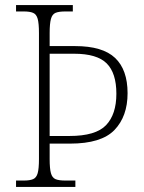

<svg xmlns="http://www.w3.org/2000/svg" viewBox="-20 -734 565 754"><path d="M43 0V-25H74Q97 -25 110 -30.5Q123 -36 128 -54Q133 -72 133 -109V-604Q133 -642 128 -660Q123 -678 110 -683.5Q97 -689 74 -689H43V-714H266V-689H236Q211 -689 198 -683.5Q185 -678 180 -659.5Q175 -641 175 -604V-553H275Q383 -553 432 -506.5Q481 -460 481 -368Q481 -277 429.5 -223.5Q378 -170 255 -170H175V-109Q175 -72 180 -54Q185 -36 198 -30.5Q211 -25 236 -25H276V0ZM253 -200Q356 -200 396.5 -242.5Q437 -285 437 -366Q437 -447 399 -485Q361 -523 271 -523H175V-200Z"/></svg>

Font: Noto Serif Tamil SemiCondensed ExtraLight
Style: Italic
Weight: 200
Width: 4
Italic angle: -12°
Designer: Indian Type Foundry, Tom Grace, and the Monotype Design Team
Foundry: Monotype Imaging Inc.
Version: Version 2.003; ttfautohint (v1.8.4.7-5d5b)